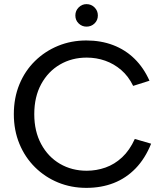

<svg xmlns="http://www.w3.org/2000/svg" viewBox="-20 -903 787 930"><path d="M398 7Q325 7 261.5 -19Q198 -45 149.5 -93Q101 -141 74 -206.5Q47 -272 47 -350Q47 -429 74 -494.5Q101 -560 149.5 -607.5Q198 -655 261.5 -681Q325 -707 398 -707Q469 -707 528 -684.5Q587 -662 631.5 -618.5Q676 -575 704 -512L625 -487Q602 -534 567 -564Q532 -594 489.5 -609Q447 -624 400 -624Q328 -624 270.5 -590.5Q213 -557 179.5 -495.5Q146 -434 146 -350Q146 -267 179.5 -205Q213 -143 270.5 -109.5Q328 -76 400 -76Q447 -76 491 -91.5Q535 -107 571.5 -141Q608 -175 633 -230L712 -207Q683 -135 637 -87.5Q591 -40 531 -16.5Q471 7 398 7ZM399 -774Q377 -774 361 -789.5Q345 -805 345 -828Q345 -851 361 -867Q377 -883 399 -883Q422 -883 438 -867Q454 -851 454 -828Q454 -805 438 -789.5Q422 -774 399 -774Z"/></svg>

Font: Envelope Sans Variable
Style: Regular
Weight: 500
Designer: Andreas Rasmussen / Norman Anderson
Foundry: mail.de GmbH
Version: Version 1.150